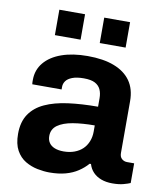

<svg xmlns="http://www.w3.org/2000/svg" viewBox="-83 -791 745 871"><g transform="rotate(10 290.0 -355.5)"><path d="M203.5 12Q177.3 12 147.7 6.1Q118 0.1 91.8 -15.4Q65.6 -31 49.4 -60.2Q33.1 -89.5 33.1 -136Q33.1 -191.1 57.2 -226.9Q81.3 -262.7 125.6 -283.1Q169.9 -303.5 231.9 -311.8Q293.9 -320.1 369.2 -320.1V-359.4Q369.2 -382.2 361.4 -399.2Q353.7 -416.2 335.5 -426Q317.3 -435.7 283.6 -435.7Q250.9 -435.7 230.6 -427.8Q210.2 -419.9 201.5 -407.5Q192.7 -395.2 192.7 -380.3V-368.5H57.7Q56.7 -373.3 56.7 -377.8Q56.7 -382.4 56.7 -388.7Q56.7 -434.6 84.7 -468.4Q112.7 -502.1 163.6 -520.3Q214.6 -538.4 283.4 -538.4Q355.7 -538.4 405.5 -519.3Q455.4 -500.2 481.7 -463.1Q507.9 -426 507.9 -370.3V-131.5Q507.9 -113.1 518.3 -104.4Q528.6 -95.6 542.3 -95.6H575.1V-4.9Q564.7 -0.2 543.9 5.5Q523 11.2 493 11.2Q464 11.2 441.4 2.8Q418.9 -5.6 403.9 -21.3Q388.9 -37.1 382.7 -58.7H376.5Q358.6 -38.1 334.2 -22Q309.9 -5.8 277.6 3.1Q245.3 12 203.5 12ZM250 -93.2Q277.7 -93.2 299.8 -101.5Q322 -109.7 337.2 -124.3Q352.4 -138.9 360.8 -159.8Q369.2 -180.7 369.2 -205.3V-233.9Q313.3 -233.9 269 -226.5Q224.7 -219 199.4 -200.9Q174.2 -182.8 174.2 -151Q174.2 -132.6 183 -119.7Q191.9 -106.7 208.9 -100Q226 -93.2 250 -93.2ZM119.9 -605.9V-723H238.3V-605.9ZM326.6 -605.9V-723H445.7V-605.9Z"/></g></svg>

Font: Archivo SemiBold
Style: Regular
Weight: 600
Designer: Hector Gatti
Foundry: Omnibus-Type
Version: Version 2.001